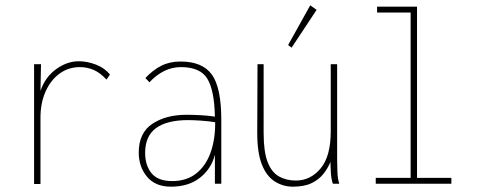

<svg xmlns="http://www.w3.org/2000/svg" viewBox="-20 -690 1792 721"><path d="M108 1V-449H134L132 -349Q150 -401 191 -430.5Q232 -460 276 -460Q307 -460 340 -447.5Q373 -435 393 -410L380 -391Q355 -418 330.5 -428Q306 -438 280 -438Q237 -438 203.5 -413.5Q170 -389 151 -346Q132 -303 132 -248V1Z M622 11Q563 11 532 -26.5Q501 -64 501 -117Q501 -191 552 -225Q603 -259 681 -259Q702 -259 732 -257.5Q762 -256 787 -252Q785 -351 758.5 -394.5Q732 -438 659 -438Q595 -438 541 -381L526 -397Q554 -427 585.5 -443Q617 -459 658 -459Q740 -459 775.5 -410Q811 -361 811 -240V0H787V-109Q774 -57 731.5 -23Q689 11 622 11ZM525 -116Q525 -69 549 -39.5Q573 -10 627 -10Q680 -10 716 -38Q752 -66 770 -115Q788 -164 788 -226Q788 -230 788 -231Q764 -235 735 -237Q706 -239 687 -239Q607 -239 566 -209Q525 -179 525 -116Z M1080 11Q1043 11 1012 -8.5Q981 -28 963.5 -72Q946 -116 946 -191L947 -449H970V-191Q970 -120 985 -81.5Q1000 -43 1027.5 -27.5Q1055 -12 1091 -12Q1146 -12 1184 -57.5Q1222 -103 1222 -197V-449H1246V-92Q1246 -74 1247 -46Q1248 -18 1254 0H1230Q1224 -17 1222.5 -41.5Q1221 -66 1221 -82Q1211 -58 1194.5 -37Q1178 -16 1150.5 -2.5Q1123 11 1080 11ZM1075 -511 1062 -521 1145 -670 1169 -653Z M1391 0V-22H1522V-643H1396V-665H1546V-22H1675V0Z"/></svg>

Font: Inconsolata SemiCondensed ExtraLight
Style: Regular
Weight: 200
Width: 4
Monospace: yes
Designer: Raph Levien, Cyreal, Brenton Simpson
Foundry: Raph Levien, Cyreal, Google
Version: Version 3.100; ttfautohint (v1.8.4.7-5d5b)